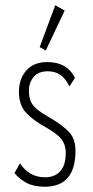

<svg xmlns="http://www.w3.org/2000/svg" viewBox="-20 -700 353 730"><path d="M150 10Q109 10 81.5 -4.5Q54 -19 35 -42L56 -79Q91 -26 151 -26Q189 -26 209.5 -49.5Q230 -73 230 -118Q230 -151 212.5 -172Q195 -193 154 -216Q107 -242 79.5 -271Q52 -300 52 -351Q52 -400 80 -432Q108 -464 160 -464Q235 -464 265 -404L244 -371Q229 -403 208.5 -416Q188 -429 162 -429Q126 -429 108 -407.5Q90 -386 90 -356Q90 -331 97 -314.5Q104 -298 122 -283.5Q140 -269 172 -251Q220 -223 243.5 -197Q267 -171 267 -127Q267 10 150 10ZM154 -508 131 -521 190 -680 226 -660Z"/></svg>

Font: Inconsolata ExtraCondensed Light
Style: Regular
Weight: 300
Width: 2
Monospace: yes
Designer: Raph Levien, Cyreal, Brenton Simpson
Foundry: Raph Levien, Cyreal, Google
Version: Version 3.100; ttfautohint (v1.8.4.7-5d5b)